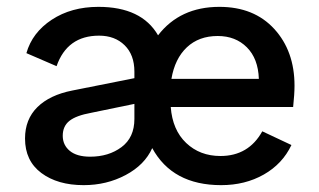

<svg xmlns="http://www.w3.org/2000/svg" viewBox="-20 -530 931 560"><path d="M839 -280Q839 -256 835 -218H478Q483 -151 523 -113Q563 -75 623 -75Q705 -75 745 -147L830 -107Q804 -52 749.5 -21Q695 10 625 10Q483 10 424 -98Q402 -49 346.5 -19.5Q291 10 224 10Q148 10 100.5 -25.5Q53 -61 53 -126Q53 -182 89 -217.5Q125 -253 191 -266L372 -302V-321Q372 -370 343.5 -398Q315 -426 269 -426Q176 -426 145 -337L57 -375Q74 -435 131 -472.5Q188 -510 267 -510Q393 -510 441 -427Q505 -510 620 -510Q721 -510 780 -445.5Q839 -381 839 -280ZM480 -300H735Q733 -359 700 -392Q667 -425 615 -425Q560 -425 525 -392Q490 -359 480 -300ZM372 -183V-227L246 -201Q202 -193 182.5 -177.5Q163 -162 163 -134Q163 -107 183.5 -90Q204 -73 243 -73Q297 -73 334.5 -101Q372 -129 372 -183Z"/></svg>

Font: Elaine Sans Medium
Style: Regular
Weight: 500
Designer: Wei Huang
Foundry: Wei Huang
Version: Version 2.001;PS 002.001;hotconv 1.0.88;makeotf.lib2.5.64775